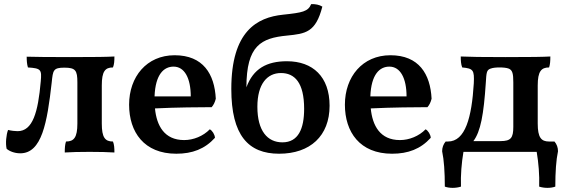

<svg xmlns="http://www.w3.org/2000/svg" viewBox="-20 -734 2736 928"><path d="M78 7C182 7 208 -140 230 -336C236 -394 237 -407 291 -407C345 -407 354 -394 354 -336V-137C354 -69 337 -50 299 -50C294 -35 293 -19 293 3C322 1 367 0 413 0C458 0 504 1 533 3C533 -19 532 -35 526 -50C488 -50 472 -69 472 -137V-321C472 -389 488 -408 526 -408C532 -423 533 -439 533 -461C499 -459 443 -458 319 -458C210 -458 146 -459 109 -460C109 -442 110 -424 115 -408C179 -404 182 -397 177 -341C164 -191 138 -100 65 -100C54 -100 34 -102 19 -106C10 -83 6 -41 12 -15C24 -4 49 7 78 7Z M994 -109C962 -76 915 -57 870 -57C774 -57 737 -127 729 -210C829 -215 951 -216 1003 -216C1012 -226 1019 -240 1023 -257C1017 -376 962 -467 824 -467C689 -467 604 -363 604 -228C604 -96 676 9 832 9C910 9 970 -14 1019 -68C1018 -84 1006 -103 994 -109ZM819 -412C872 -412 902 -356 902 -268H727C731 -375 772 -412 819 -412Z M1329 9C1479 9 1573 -77 1573 -223C1573 -363 1492 -438 1367 -438C1269 -438 1204 -402 1171 -312C1171 -515 1243 -550 1367 -562C1457 -571 1506 -577 1538 -702C1524 -711 1504 -715 1484 -714C1469 -678 1442 -673 1348 -663C1222 -650 1098 -583 1098 -304C1098 -80 1180 9 1329 9ZM1345 -46C1273 -46 1224 -101 1224 -218C1224 -329 1272 -381 1338 -381C1404 -381 1450 -335 1450 -208C1450 -112 1422 -46 1345 -46Z M2037 -109C2005 -76 1958 -57 1913 -57C1817 -57 1780 -127 1772 -210C1872 -215 1994 -216 2046 -216C2055 -226 2062 -240 2066 -257C2060 -376 2005 -467 1867 -467C1732 -467 1647 -363 1647 -228C1647 -96 1719 9 1875 9C1953 9 2013 -14 2062 -68C2061 -84 2049 -103 2037 -109ZM1862 -412C1915 -412 1945 -356 1945 -268H1770C1774 -375 1815 -412 1862 -412Z M2660 -50H2634C2596 -50 2579 -69 2579 -137V-321C2579 -389 2596 -408 2634 -408C2639 -423 2640 -439 2640 -461C2604 -459 2553 -458 2423 -458C2311 -458 2246 -459 2207 -461C2207 -441 2208 -423 2214 -408C2268 -403 2273 -395 2270 -331C2260 -166 2229 -50 2145 -50H2134C2123 -37 2117 -21 2117 -3C2126 39 2130 98 2130 168C2152 176 2183 176 2208 168C2206 112 2211 53 2220 0H2574C2583 53 2588 112 2586 168C2611 176 2642 176 2664 168C2664 98 2668 39 2677 -3C2677 -21 2671 -37 2660 -50ZM2461 -121C2461 -67 2449 -52 2399 -52H2268C2303 -98 2318 -181 2328 -333C2331 -384 2332 -395 2350 -402C2363 -407 2379 -408 2395 -408C2409 -408 2428 -407 2440 -402C2457 -394 2461 -378 2461 -336Z"/></svg>

Font: Vollkorn Semibold
Style: Regular
Weight: 600
Designer: Friedrich Althausen
Foundry: Friedrich Althausen
Version: Version 4.015;PS 004.015;hotconv 1.0.88;makeotf.lib2.5.64775